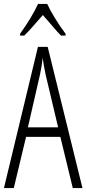

<svg xmlns="http://www.w3.org/2000/svg" viewBox="-20 -951 437 971"><path d="M288.6 -771Q272.9 -786.1 244.1 -820.3L196.8 -875Q172.4 -847.7 147.7 -819.1Q123 -790.5 102.5 -771H81.5V-780.3Q140.6 -862.3 172.4 -931.2H218.8Q230.5 -904.3 257.1 -860.6Q283.7 -816.9 311.5 -780.3V-771ZM348.1 0 285.2 -258.8H111.8L49.8 0H0L171.9 -713.9H221.2L397 0ZM273.9 -307.1 210.9 -573.2Q201.2 -618.2 195.8 -658.2Q191.4 -615.7 182.1 -573.2L121.1 -307.1Z"/></svg>

Font: TypoPRO Open Sans Condensed
Style: Regular
Weight: 300
Width: 3
Foundry: Ascender Corporation
Version: Version 1.10